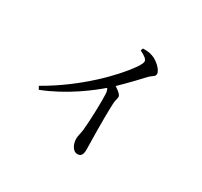

<svg xmlns="http://www.w3.org/2000/svg" viewBox="-164 -995 1329 1261"><g transform="rotate(30 500.0 -364.0)"><path d="M575 -754C615 -735 634 -719 634 -703C634 -693 626 -675 608 -649C536 -545 353 -354 112 -218L125 -195C300 -263 443 -375 508 -431C516 -417 519 -404 519 -387C522 -343 518 -192 510 -114C506 -82 498 -61 498 -42C498 -4 517 44 555 44C581 44 593 28 593 -11C593 -68 587 -218 593 -361C594 -387 602 -402 602 -416C602 -432 579 -450 550 -469C613 -530 663 -583 699 -622C727 -652 746 -651 746 -673C746 -702 697 -749 654 -763C630 -772 606 -772 582 -772Z"/></g></svg>

Font: Noto Serif JP Medium
Style: Regular
Weight: 500
Designer: Ryoko NISHIZUKA 西塚涼子 (kana & ideographs); Frank Grießhammer (Latin, Greek & Cyrillic); Wenlong ZHANG 张文龙 (bopomofo); San
Foundry: Adobe
Version: Version 2.001;hotconv 1.1.0;makeotfexe 2.6.0